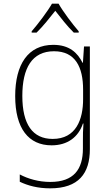

<svg xmlns="http://www.w3.org/2000/svg" viewBox="-20 -784 603 1049"><path d="M153 -613V-606H180C214 -639 253 -688 282 -725C311 -688 348 -640 383 -606H410V-613C377 -651 324 -721 300 -764H264C240 -722 188 -653 153 -613ZM254 245C409 245 471 164 471 31V-530H439L433 -441H431C403 -497 358 -539 271 -539C134 -539 63 -433 63 -259C63 -82 136 10 262 10C348 10 408 -34 433 -109H436C433 -72 433 -47 433 -14V28C433 141 383 210 255 210C191 210 133 193 88 169V209C132 230 186 245 254 245ZM268 -25C158 -25 102 -105 102 -260C102 -412 155 -504 275 -504C392 -504 434 -417 434 -294V-242C434 -132 396 -25 268 -25Z"/></svg>

Font: Noto Sans Mono SemiCondensed ExtraLight
Style: Regular
Weight: 200
Width: 4
Designer: Monotype Design Team
Foundry: Monotype Imaging Inc.
Version: Version 2.014